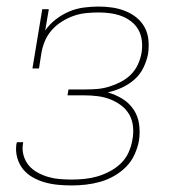

<svg xmlns="http://www.w3.org/2000/svg" viewBox="-20 -558 540 586"><path d="M199 8Q178 8 157 6Q136 4 116.5 -1.5Q97 -7 79.5 -17Q62 -27 50 -42Q38 -57 32.5 -77Q27 -97 30 -118Q31 -120 31 -121.5Q31 -123 32 -124H51Q51 -123 50.5 -121.5Q50 -120 50 -119Q47 -101 52 -83.5Q57 -66 68 -53Q79 -40 94.5 -31.5Q110 -23 127 -18Q144 -13 162 -11.5Q180 -10 199 -10Q218 -10 238 -12Q258 -14 277 -19.5Q296 -25 315 -35Q334 -45 349 -59.5Q364 -74 372.5 -93Q381 -112 384 -131Q388 -151 386 -171.5Q384 -192 374.5 -208.5Q365 -225 349.5 -236.5Q334 -248 316 -255Q298 -262 278 -264.5Q258 -267 238 -267H186L189 -285H241Q259 -285 277 -286.5Q295 -288 313 -293.5Q331 -299 348.5 -308Q366 -317 379.5 -330.5Q393 -344 401 -361.5Q409 -379 412 -397Q415 -415 413 -433Q411 -451 403 -466Q395 -481 381 -492Q367 -503 351 -509Q335 -515 317 -517.5Q299 -520 281 -520Q262 -520 242.5 -518Q223 -516 204.5 -509.5Q186 -503 168.5 -492Q151 -481 137.5 -465.5Q124 -450 116.5 -431.5Q109 -413 106 -394L99 -349H79L109 -530H129L118 -465Q131 -484 150.5 -499Q170 -514 191.5 -523Q213 -532 236 -535Q259 -538 281 -538Q302 -538 322.5 -535Q343 -532 362 -524.5Q381 -517 396.5 -504.5Q412 -492 421.5 -474.5Q431 -457 433 -436Q435 -415 432 -394Q428 -373 418 -352Q408 -331 390.5 -315.5Q373 -300 352 -290.5Q331 -281 309 -276Q333 -269 353.5 -256.5Q374 -244 387.5 -224Q401 -204 404.5 -179Q408 -154 404 -128Q400 -107 390.5 -86Q381 -65 364.5 -48.5Q348 -32 327.5 -20.5Q307 -9 285.5 -3Q264 3 242 5.5Q220 8 199 8Z"/></svg>

Font: Iosevka Slab Thin Oblique
Style: Regular
Weight: 100
Italic angle: -9°
Monospace: yes
Designer: Belleve Invis
Foundry: Belleve Invis
Version: Version 11.1.0; ttfautohint (v1.8.3)